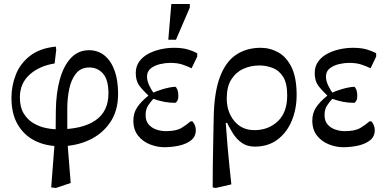

<svg xmlns="http://www.w3.org/2000/svg" viewBox="-20 -719 1915 956"><path d="M279 9Q208 9 153.5 -18.5Q99 -46 68 -99.5Q37 -153 37 -232Q37 -291 58.5 -346.5Q80 -402 129 -440.5Q178 -479 258 -487L260 -471L252 -403Q176 -391 127.5 -347.5Q79 -304 79 -234Q79 -186 97.5 -155Q116 -124 145 -106.5Q174 -89 207 -82Q240 -75 269 -75Q390 -75 455 -119.5Q520 -164 520 -254Q520 -322 493 -352.5Q466 -383 425 -383Q382 -383 358 -352.5Q334 -322 324.5 -275Q315 -228 315 -178V-63L257 -61L258 -167Q259 -256 278 -324Q297 -392 333.5 -430.5Q370 -469 423 -469Q468 -469 500.5 -442.5Q533 -416 550.5 -367.5Q568 -319 568 -252Q568 -166 527.5 -108Q487 -50 421.5 -20.5Q356 9 279 9ZM332 192 258 217 235 214 252 -7 316 -9Z M798 14Q763 14 727 0Q691 -14 667.5 -43.5Q644 -73 644 -119Q644 -156 663 -184.5Q682 -213 718 -242V-249L740 -256Q757 -265 790.5 -275Q824 -285 852 -287Q857 -287 862.5 -274Q868 -261 868 -239Q868 -226 862.5 -216.5Q857 -207 852 -207Q824 -207 797.5 -212Q771 -217 744 -227Q731 -214 718 -194.5Q705 -175 705 -146Q705 -117 720 -99.5Q735 -82 758.5 -74Q782 -66 806 -66Q857 -66 883.5 -82Q910 -98 929 -115H938Q946 -106 950.5 -95Q955 -84 955 -71Q955 -39 931.5 -20.5Q908 -2 872 6Q836 14 798 14ZM748 -253 726 -237Q692 -268 674 -292Q656 -316 656 -355Q656 -388 673 -412Q690 -436 718 -451Q746 -466 779.5 -473.5Q813 -481 846 -481Q887 -481 914.5 -473Q942 -465 962 -454V-437L934 -379Q912 -390 887 -398Q862 -406 827 -406Q805 -406 778 -400Q751 -394 731.5 -379Q712 -364 712 -338Q712 -317 723.5 -292.5Q735 -268 748 -253ZM856 -521H818L833 -699H925V-681Z M1132 199 1054 217 1039 214Q1039 114 1041 25Q1043 -64 1044 -132Q1046 -257 1074.5 -334Q1103 -411 1155 -446Q1207 -481 1278 -481Q1325 -481 1366 -458Q1407 -435 1432 -383.5Q1457 -332 1457 -246Q1457 -177 1433 -118.5Q1409 -60 1362.5 -24.5Q1316 11 1248 11Q1210 11 1183.5 -8Q1157 -27 1140 -54.5Q1123 -82 1111 -107H1104Q1109 -37 1113.5 14.5Q1118 66 1122.5 109Q1127 152 1132 199ZM1247 -71Q1316 -71 1363 -115Q1410 -159 1410 -244Q1410 -305 1389.5 -337Q1369 -369 1337 -381Q1305 -393 1272 -393Q1228 -393 1191 -376Q1154 -359 1131.5 -323Q1109 -287 1109 -229Q1109 -162 1146.5 -116.5Q1184 -71 1247 -71Z M1689 14Q1654 14 1618 0Q1582 -14 1558.5 -43.5Q1535 -73 1535 -119Q1535 -156 1554 -184.5Q1573 -213 1609 -242V-249L1631 -256Q1648 -265 1681.5 -275Q1715 -285 1743 -287Q1748 -287 1753.5 -274Q1759 -261 1759 -239Q1759 -226 1753.5 -216.5Q1748 -207 1743 -207Q1715 -207 1688.5 -212Q1662 -217 1635 -227Q1622 -214 1609 -194.5Q1596 -175 1596 -146Q1596 -117 1611 -99.5Q1626 -82 1649.5 -74Q1673 -66 1697 -66Q1748 -66 1774.5 -82Q1801 -98 1820 -115H1829Q1837 -106 1841.5 -95Q1846 -84 1846 -71Q1846 -39 1822.5 -20.5Q1799 -2 1763 6Q1727 14 1689 14ZM1639 -253 1617 -237Q1583 -268 1565 -292Q1547 -316 1547 -355Q1547 -388 1564 -412Q1581 -436 1609 -451Q1637 -466 1670.5 -473.5Q1704 -481 1737 -481Q1778 -481 1805.5 -473Q1833 -465 1853 -454V-437L1825 -379Q1803 -390 1778 -398Q1753 -406 1718 -406Q1696 -406 1669 -400Q1642 -394 1622.5 -379Q1603 -364 1603 -338Q1603 -317 1614.5 -292.5Q1626 -268 1639 -253Z"/></svg>

Font: STIX Two Text
Style: Regular
Weight: 400
Designer: Ross Mills, John Hudson & Paul Hanslow, Tiro Typeworks Ltd; with prior portions MicroPress Inc., and Coen Hoffman.
Foundry: Tiro Typeworks Ltd
Version: Version 2.13 b171